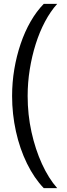

<svg xmlns="http://www.w3.org/2000/svg" viewBox="-20 -813 347 1000"><path d="M208 167Q158 115 120.5 38.5Q83 -38 63 -128.5Q43 -219 43 -313Q43 -384 54.5 -452.5Q66 -521 87.5 -584.5Q109 -648 139.5 -701Q170 -754 208 -793H278Q243 -754 214.5 -700.5Q186 -647 166 -583.5Q146 -520 135 -451.5Q124 -383 124 -313Q124 -216 144 -125.5Q164 -35 198.5 40.5Q233 116 278 167Z"/></svg>

Font: Hubot Sans
Style: Regular
Weight: 400
Designer: Deni Anggara
Foundry: GitHub, Inc., Subsidiary of Microsoft Corporation
Version: Version 2.000